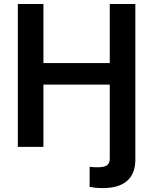

<svg xmlns="http://www.w3.org/2000/svg" viewBox="-20 -748 780 978"><path d="M436.5 204.1V101.6Q446.3 103 457.5 103.5Q468.8 104 477.5 104Q512.7 104 525.9 93.3Q539.1 82.5 539.1 58.6V-62H669.4V65.4Q669.4 136.2 627.7 173.1Q585.9 210 504.4 210Q484.4 210 466.6 208.3Q448.7 206.5 436.5 204.1ZM70.8 0V-727.5H201.2V-426.8H539.1V-727.5H669.4V0H539.1V-316.9H201.2V0Z"/></svg>

Font: Inter 17pt SemiBold
Style: Regular
Weight: 600
Version: Version 4.001;git-66647c0bb